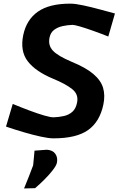

<svg xmlns="http://www.w3.org/2000/svg" viewBox="-20 -747 651 1054"><path d="M273.5 12.5Q247 12.5 203.8 3Q160.5 -6.5 110.2 -21.2Q60 -36 13 -52L50 -176.5Q98 -156.5 143 -139.8Q188 -123 222.5 -113Q257 -103 274 -103Q304.5 -104 331.5 -110.2Q358.5 -116.5 377.5 -133.5Q396.5 -150.5 403 -183.5Q412.5 -228.5 377 -257.2Q341.5 -286 271 -315Q175 -355 132.2 -410.8Q89.5 -466.5 107.5 -554Q125 -638.5 187.8 -682.8Q250.5 -727 366 -727Q393 -727 437.2 -717.5Q481.5 -708 528.5 -695.2Q575.5 -682.5 611 -673L574.5 -546.5Q532 -563.5 490.5 -578.2Q449 -593 418.5 -601.8Q388 -610.5 378 -610.5Q349.5 -609.5 322.8 -603.5Q296 -597.5 276.8 -582.8Q257.5 -568 252 -541Q243 -498 270.5 -468.8Q298 -439.5 374 -407.5Q451 -376 492.2 -341Q533.5 -306 545.8 -265Q558 -224 547.5 -173.5Q528 -79 463.8 -33.2Q399.5 12.5 273.5 12.5ZM112 287.5Q125.5 255 137.5 224.5Q149.5 194 162 160.5Q164 141.5 165.8 120.8Q167.5 100 169.5 80L237 75Q269.5 77 283.8 97.5Q298 118 292.5 146Q289.5 161.5 269.8 187Q250 212.5 223.2 239.2Q196.5 266 172.5 286Z"/></svg>

Font: Commissioner Loud SemiBold
Style: Italic
Weight: 600
Italic angle: -12°
Designer: Kostas Bartsokas
Foundry: Kostas Bartsokas
Version: Version 1.000; ttfautohint (v1.8.3)